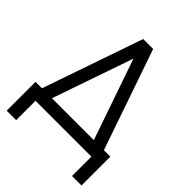

<svg xmlns="http://www.w3.org/2000/svg" viewBox="-238 -831 1122 1122"><g transform="rotate(45 323.5 -270.0)"><path d="M14.7 160H93V0H554.7V160H633V-78.3H579.7L365 -700H282.7L68 -78.3H14.7ZM323.5 -579 496.5 -78.3H150.3Z"/></g></svg>

Font: Unageo Variable
Style: Regular
Weight: 300
Designer: Richard Sepsi
Foundry: Richard Sepsi
Version: Version 2.200